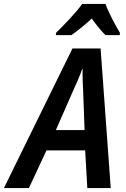

<svg xmlns="http://www.w3.org/2000/svg" viewBox="-80 -963 645 983"><path d="M207 -795 206 -783H285C318 -806 353 -834 390 -868C412 -836 439 -804 460 -783H533L534 -795C511 -833 476 -898 460 -943H341C308 -897 247 -834 207 -795ZM-60 0H68L158 -193H356L367 0H487L435 -715H291ZM206 -297 292 -493C312 -536 328 -573 341 -610H343C342 -571 344 -529 346 -490L353 -297Z"/></svg>

Font: Noto Sans SemiCondensed SemiBold
Style: Italic
Weight: 600
Width: 4
Italic angle: -12°
Designer: Monotype Design Team
Foundry: Monotype Imaging Inc.
Version: Version 2.013